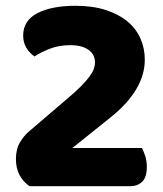

<svg xmlns="http://www.w3.org/2000/svg" viewBox="-20 -643 562 663"><path d="M60 -520Q60 -572 109 -597.5Q158 -623 241 -623Q300 -623 345 -608.5Q390 -594 420 -569Q450 -544 465 -510Q480 -476 480 -437Q480 -332 361 -237L230 -132H470Q476 -121 481.5 -104Q487 -87 487 -67Q487 -31 471 -15.5Q455 0 429 0H82Q60 -15 47.5 -38.5Q35 -62 35 -94Q35 -128 49 -151.5Q63 -175 80 -189L218 -307Q244 -329 261 -346.5Q278 -364 288.5 -378Q299 -392 303.5 -404Q308 -416 308 -427Q308 -455 285.5 -471Q263 -487 223 -487Q183 -487 151.5 -474.5Q120 -462 99 -448Q82 -460 71 -478Q60 -496 60 -520Z"/></svg>

Font: Baloo Chettan 2 ExtraBold
Style: Regular
Weight: 800
Designer: Maithili Shingre, Unnati Kotecha and Ek Type
Foundry: Ek Type
Version: Version 1.640;hotconv 1.0.111;makeotfexe 2.5.65597; ttfautoh